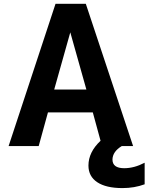

<svg xmlns="http://www.w3.org/2000/svg" viewBox="-20 -752 767 991"><path d="M259.8 -290H425.8L342.8 -585ZM612.3 218.8Q527.3 218.8 481.9 188.5Q436.5 158.2 436.5 102.5Q436.5 33.2 499 -25.4L459 -171.9H227.5L179.7 2H24.4L266.6 -732.4H422.9L667 2H608.4Q561.5 30.3 560.5 71.3Q560.5 116.2 621.1 116.2Q672.9 116.2 726.6 87.9V199.2Q673.8 218.8 612.3 218.8Z"/></svg>

Font: Gen Shin Gothic Bold
Style: Bold
Weight: 700
Designer: [Source Han Sans]
Ryoko NISHIZUKA  (kana & ideographs); Paul D. Hunt (Latin, Greek & Cyrillic); Wenlong ZHANG  (bopomofo
Version: Version 1.002.20150607